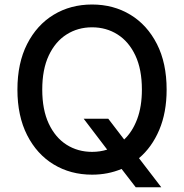

<svg xmlns="http://www.w3.org/2000/svg" viewBox="-20 -757 808 843"><path d="M711.6 -363.6Q711.6 -263.1 679.2 -186.6Q646.7 -110.1 590.2 -62.5L688.2 65.3H576L513.8 -15.3Q454.2 9.9 384.2 9.9Q289.8 9.9 215.7 -35Q141.7 -79.9 99.1 -163.7Q56.5 -247.5 56.5 -363.6Q56.5 -480.1 99.1 -563.7Q141.7 -647.4 215.7 -692.3Q289.8 -737.2 384.2 -737.2Q478.3 -737.2 552.4 -692.3Q626.4 -647.4 669 -563.7Q711.6 -480.1 711.6 -363.6ZM347.3 -235.8H455.3L525.2 -144.5Q561.4 -178.6 582.2 -233.8Q603 -289.1 603 -363.6Q603 -452.4 574.4 -513.3Q545.8 -574.2 496.3 -605.6Q446.7 -637.1 384.2 -637.1Q321.7 -637.1 272.2 -605.6Q222.7 -574.2 194.1 -513.3Q165.5 -452.4 165.5 -363.6Q165.5 -275.2 194.1 -214.1Q222.7 -153.1 272.2 -121.6Q321.7 -90.2 384.2 -90.2Q419.4 -90.2 450.6 -100.1Z"/></svg>

Font: Inter Zeller Medium
Style: Regular
Weight: 500
Designer: Rasmus Andersson; Joe Bland
Foundry: zeller
Version: Version 3.015;git-dec3a8cb1